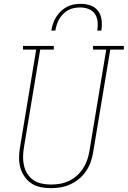

<svg xmlns="http://www.w3.org/2000/svg" viewBox="-20 -975 667 1003"><path d="M246 8Q218 8 191.5 2.5Q165 -3 143.5 -17.5Q122 -32 107.5 -53.5Q93 -75 86 -100.5Q79 -126 79.5 -153.5Q80 -181 85 -208L169 -716H100V-735H261V-716H190L105 -205Q101 -181 100.5 -156.5Q100 -132 105.5 -109Q111 -86 123.5 -66.5Q136 -47 155 -34Q174 -21 198 -16Q222 -11 246 -11Q270 -11 293.5 -15Q317 -19 339.5 -29.5Q362 -40 381 -57Q400 -74 413.5 -94.5Q427 -115 435 -138Q443 -161 447 -185L535 -716H466V-735H627V-716H556L467 -182Q463 -156 454.5 -131Q446 -106 431 -83Q416 -60 394.5 -42Q373 -24 348.5 -12.5Q324 -1 298 3.5Q272 8 246 8Q246 8 246 8Q246 8 246 8ZM248 -815Q251 -834 257 -851.5Q263 -869 273 -885.5Q283 -902 297.5 -916Q312 -930 329 -939Q346 -948 364.5 -951.5Q383 -955 402 -955Q429 -955 454 -946Q479 -937 493.5 -916.5Q508 -896 511 -869Q514 -842 509 -815H488Q492 -838 490 -861Q488 -884 476 -902Q464 -920 443 -928Q422 -936 399 -936Q383 -936 367 -933Q351 -930 336.5 -922Q322 -914 310 -902Q298 -890 289.5 -875.5Q281 -861 276.5 -846Q272 -831 269 -815Z"/></svg>

Font: Iosevka Slab Thin Extended
Style: Italic
Weight: 100
Width: 7
Italic angle: -9°
Monospace: yes
Designer: Belleve Invis
Foundry: Belleve Invis
Version: Version 11.1.0; ttfautohint (v1.8.3)